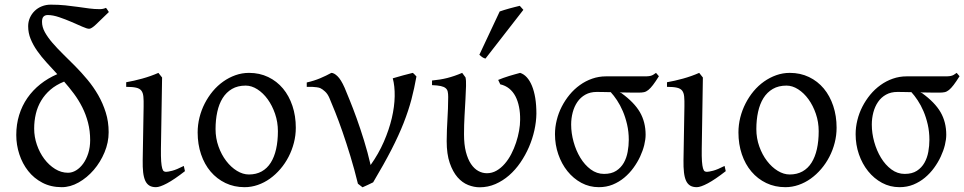

<svg xmlns="http://www.w3.org/2000/svg" viewBox="-20 -777 4078 812"><path d="M361.3 -184.1Q361.3 -223.6 352.3 -258.3Q343.3 -293 327.9 -323.5Q312.5 -354 292.5 -380.9Q272.5 -407.7 250.5 -432.6V-431.6Q216.8 -418 193.1 -397.5Q169.4 -377 154.1 -351.3Q138.7 -325.7 131.6 -295.7Q124.5 -265.6 124.5 -232.9Q124.5 -198.2 136 -164.8Q147.5 -131.3 167.2 -105Q187 -78.6 212.9 -62.5Q238.8 -46.4 267.6 -46.4Q285.2 -46.4 302 -56.6Q318.8 -66.9 332 -85.2Q345.2 -103.5 353.3 -128.9Q361.3 -154.3 361.3 -184.1ZM440.4 -726.1Q404.8 -691.4 385.7 -673.3Q366.7 -655.3 356.9 -655.3Q348.1 -655.3 327.9 -664.3Q307.6 -673.3 282.2 -684.3Q256.8 -695.3 230.2 -704.3Q203.6 -713.4 181.6 -713.4Q170.9 -713.4 164.3 -707Q157.7 -700.7 157.7 -684.6Q157.7 -662.6 169.9 -640.6Q182.1 -618.7 201.9 -595.7Q221.7 -572.8 246.8 -548.1Q272 -523.4 298.6 -496.6Q325.2 -469.7 350.3 -439.5Q375.5 -409.2 395.3 -374.8Q415 -340.3 427.2 -301.5Q439.5 -262.7 439.5 -217.8Q439.5 -174.3 422.1 -132.8Q404.8 -91.3 376.5 -58.3Q348.1 -25.4 312.7 -5.4Q277.3 14.6 241.2 14.6Q195.3 14.6 159.4 -4.2Q123.5 -22.9 99.1 -54Q74.7 -85 61.8 -124.5Q48.8 -164.1 48.8 -206.1Q48.8 -251 61 -290.5Q73.2 -330.1 95.9 -362.8Q118.7 -395.5 150.6 -420.9Q182.6 -446.3 222.2 -463.4Q198.7 -488.8 176.5 -513.2Q154.3 -537.6 137.2 -562Q120.1 -586.4 109.6 -612.1Q99.1 -637.7 99.1 -666Q99.1 -685.1 106.4 -701.7Q113.8 -718.3 126.5 -730.7Q139.2 -743.2 156.7 -750.2Q174.3 -757.3 194.3 -757.3Q227.5 -757.3 256.1 -754.4Q284.7 -751.5 309.8 -747.8Q335 -744.1 357.4 -741.2Q379.9 -738.3 401.4 -738.3Q416.5 -738.3 427.7 -743.7Q431.2 -741.2 433.3 -737.1Q435.5 -732.9 440.4 -726.1Z M762.2 -53.2Q717.3 -18.1 686.5 -1.7Q655.8 14.6 639.6 14.6Q622.6 14.6 611.6 7.8Q600.6 1 594.2 -12.9Q587.9 -26.9 585.4 -48.3Q583 -69.8 583.5 -99.1L587.4 -326.7Q587.9 -352.1 586.4 -368.2Q585 -384.3 577.9 -393.6Q570.8 -402.8 555.7 -406.2Q540.5 -409.7 513.7 -409.7V-429.2Q545.4 -434.6 581.5 -444.6Q617.7 -454.6 649.9 -468.8L665.5 -449.2L660.6 -147.9Q660.2 -114.3 661.6 -94.7Q663.1 -75.2 666 -65.2Q668.9 -55.2 673.1 -52.7Q677.2 -50.3 682.6 -50.3Q689.9 -50.3 708.3 -54.9Q726.6 -59.6 757.3 -75.2Z M1155.3 -222.2Q1155.3 -260.7 1143.3 -295.7Q1131.3 -330.6 1112.1 -357.2Q1092.8 -383.8 1068.4 -399.4Q1043.9 -415 1019 -415Q985.4 -415 961.2 -400.9Q937 -386.7 921.6 -362.1Q906.2 -337.4 898.9 -303.7Q891.6 -270 891.6 -231Q891.6 -192.4 904.1 -157.5Q916.5 -122.6 936.8 -96.2Q957 -69.8 982.2 -54.4Q1007.3 -39.1 1032.7 -39.1Q1063.5 -39.1 1086.7 -52Q1109.9 -64.9 1125 -88.9Q1140.1 -112.8 1147.7 -146.5Q1155.3 -180.2 1155.3 -222.2ZM1231 -236.8Q1231 -204.1 1222.9 -172.9Q1214.8 -141.6 1200.4 -113.8Q1186 -85.9 1165.8 -62.3Q1145.5 -38.6 1121.6 -21.5Q1097.7 -4.4 1070.3 5.1Q1043 14.6 1014.2 14.6Q970.2 14.6 933.6 -2.9Q897 -20.5 870.8 -51.3Q844.7 -82 830.3 -124.5Q815.9 -167 815.9 -216.8Q815.9 -249 823.7 -280.3Q831.5 -311.5 845.9 -339.6Q860.4 -367.7 880.1 -391.4Q899.9 -415 924.1 -432.1Q948.2 -449.2 975.8 -459Q1003.4 -468.8 1033.2 -468.8Q1077.6 -468.8 1114.3 -451.2Q1150.9 -433.6 1176.8 -402.6Q1202.6 -371.6 1216.8 -329.1Q1231 -286.6 1231 -236.8Z M1741.2 -453.6Q1732.4 -403.8 1720 -356.4Q1707.5 -309.1 1687 -256.8Q1666.5 -204.6 1635.3 -143.8Q1604 -83 1558.1 -5.9Q1550.3 -1.5 1536.4 4.6Q1522.5 10.7 1513.2 15.1L1493.7 0Q1479 -60.5 1461.9 -116.5Q1444.8 -172.4 1428.5 -219.5Q1412.1 -266.6 1397.5 -303.2Q1382.8 -339.8 1373 -362.8Q1365.7 -379.9 1354.5 -390.1Q1343.3 -400.4 1334.5 -404.3Q1329.1 -406.7 1319.3 -408Q1309.6 -409.2 1300.3 -409.7Q1289.1 -410.2 1277.3 -409.7V-428.2Q1308.1 -435.1 1334 -446Q1359.9 -457 1381.3 -468.8Q1392.6 -468.8 1407.2 -454.8Q1421.9 -440.9 1437.5 -405.8Q1445.3 -386.7 1459 -353.3Q1472.7 -319.8 1488.3 -276.6Q1503.9 -233.4 1519.5 -182.9Q1535.2 -132.3 1547.4 -79.1Q1581.1 -126.5 1603.3 -177.5Q1625.5 -228.5 1637 -277.3Q1648.4 -326.2 1649.2 -369.6Q1649.9 -413.1 1641.1 -445.8Q1663.6 -452.6 1684.8 -458.3Q1706.1 -463.9 1725.6 -468.8Q1729.5 -466.3 1734.1 -461.2Q1738.8 -456.1 1741.2 -453.6Z M2248.5 -296.4Q2248 -262.2 2240 -225.8Q2231.9 -189.5 2217 -155Q2202.1 -120.6 2180.9 -89.6Q2159.7 -58.6 2133.1 -35.4Q2106.4 -12.2 2075 1.5Q2043.5 15.1 2008.3 15.1Q1984.9 15.1 1960 5.4Q1935.1 -4.4 1915 -27.3Q1895 -50.3 1882.1 -87.6Q1869.1 -125 1869.1 -180.2Q1869.1 -206.1 1870.1 -228.3Q1871.1 -250.5 1872.3 -272.5Q1873.5 -294.4 1874.5 -317.4Q1875.5 -340.3 1875.5 -367.2Q1875.5 -380.4 1873.5 -389.4Q1871.6 -398.4 1864.5 -404.3Q1857.4 -410.2 1844 -413.1Q1830.6 -416 1807.1 -417V-436.5Q1840.8 -439.5 1871.1 -447Q1901.4 -454.6 1934.6 -468.8L1948.7 -449.7Q1951.7 -437 1950.9 -413.1Q1950.2 -389.2 1948.5 -357.2Q1946.8 -325.2 1944.6 -287.1Q1942.4 -249 1942.4 -209Q1942.4 -165.5 1950.4 -134.5Q1958.5 -103.5 1971.9 -83.5Q1985.4 -63.5 2002.7 -54Q2020 -44.4 2039.1 -44.4Q2061 -44.4 2080.1 -55.4Q2099.1 -66.4 2114.7 -84.5Q2130.4 -102.5 2142.3 -125.7Q2154.3 -148.9 2162.6 -174.1Q2170.9 -199.2 2175.3 -224.1Q2179.7 -249 2179.7 -270Q2180.2 -299.8 2175 -325.2Q2169.9 -350.6 2159.7 -370.1Q2149.4 -389.6 2133.3 -402.6Q2117.2 -415.5 2095.7 -420.4L2086.9 -439Q2096.2 -442.9 2108.2 -447.3Q2120.1 -451.7 2133.1 -455.6Q2146 -459.5 2158.2 -462.9Q2170.4 -466.3 2179.7 -468.8Q2195.3 -463.9 2208 -450Q2220.7 -436 2229.7 -414.1Q2238.8 -392.1 2243.7 -362.5Q2248.5 -333 2248.5 -296.4ZM2033.2 -529.3Q2029.3 -530.3 2026.4 -531.5Q2023.4 -532.7 2020.5 -534.7Q2017.6 -536.6 2014.6 -539.1Q2011.7 -541.5 2007.3 -545.4L2093.3 -728.5Q2101.1 -731.4 2111.8 -734.6Q2122.6 -737.8 2134.3 -741.2Q2146 -744.6 2157.5 -747.3Q2168.9 -750 2178.2 -752.4L2193.4 -735.4Z M2639.2 -185.5Q2639.2 -219.7 2632.1 -250.5Q2625 -281.2 2614 -306.9Q2603 -332.5 2589.4 -353Q2575.7 -373.5 2563 -387.2Q2543.5 -387.7 2527.8 -387.9Q2512.2 -388.2 2503.9 -388.2Q2476.1 -388.2 2455.6 -376.7Q2435.1 -365.2 2421.9 -345.9Q2408.7 -326.7 2402.1 -301.8Q2395.5 -276.9 2395.5 -250Q2395.5 -213.9 2405.8 -177Q2416 -140.1 2434.3 -109.9Q2452.6 -79.6 2478.3 -60.5Q2503.9 -41.5 2534.7 -41.5Q2565.9 -41.5 2586.2 -54.7Q2606.4 -67.9 2618.2 -88.6Q2629.9 -109.4 2634.5 -135Q2639.2 -160.6 2639.2 -185.5ZM2766.6 -454.6Q2752 -431.2 2741.5 -417.5Q2731 -403.8 2721.9 -396.5Q2712.9 -389.2 2703.6 -387.2Q2694.3 -385.3 2681.6 -385.3Q2666 -385.3 2644.8 -385.5Q2623.5 -385.7 2600.6 -386.2L2607.9 -383.3Q2662.1 -344.2 2686.3 -302.5Q2710.4 -260.7 2710.4 -207Q2710.4 -187.5 2704.6 -163.6Q2698.7 -139.6 2687.3 -115Q2675.8 -90.3 2658.9 -67.1Q2642.1 -43.9 2620.1 -25.6Q2598.1 -7.3 2571.3 3.7Q2544.4 14.6 2512.7 14.6Q2472.7 14.6 2438.7 -3.7Q2404.8 -22 2379.9 -53Q2355 -84 2341.1 -124.5Q2327.1 -165 2327.1 -209.5Q2327.1 -239.3 2334.5 -269Q2341.8 -298.8 2355.7 -325.9Q2369.6 -353 2388.9 -376.5Q2408.2 -399.9 2432.4 -417.2Q2456.5 -434.6 2484.4 -444.3Q2512.2 -454.1 2543 -454.1H2692.4Q2707 -454.1 2715.8 -454.3Q2724.6 -454.6 2730.7 -456.1Q2736.8 -457.5 2741.9 -460.4Q2747.1 -463.4 2754.4 -468.8Z M3049.3 -53.2Q3004.4 -18.1 2973.6 -1.7Q2942.9 14.6 2926.8 14.6Q2909.7 14.6 2898.7 7.8Q2887.7 1 2881.3 -12.9Q2875 -26.9 2872.6 -48.3Q2870.1 -69.8 2870.6 -99.1L2874.5 -326.7Q2875 -352.1 2873.5 -368.2Q2872.1 -384.3 2865 -393.6Q2857.9 -402.8 2842.8 -406.2Q2827.6 -409.7 2800.8 -409.7V-429.2Q2832.5 -434.6 2868.7 -444.6Q2904.8 -454.6 2937 -468.8L2952.6 -449.2L2947.8 -147.9Q2947.3 -114.3 2948.7 -94.7Q2950.2 -75.2 2953.1 -65.2Q2956.1 -55.2 2960.2 -52.7Q2964.4 -50.3 2969.7 -50.3Q2977.1 -50.3 2995.4 -54.9Q3013.7 -59.6 3044.4 -75.2Z M3442.4 -222.2Q3442.4 -260.7 3430.4 -295.7Q3418.5 -330.6 3399.2 -357.2Q3379.9 -383.8 3355.5 -399.4Q3331.1 -415 3306.2 -415Q3272.5 -415 3248.3 -400.9Q3224.1 -386.7 3208.7 -362.1Q3193.4 -337.4 3186 -303.7Q3178.7 -270 3178.7 -231Q3178.7 -192.4 3191.2 -157.5Q3203.6 -122.6 3223.9 -96.2Q3244.1 -69.8 3269.3 -54.4Q3294.4 -39.1 3319.8 -39.1Q3350.6 -39.1 3373.8 -52Q3397 -64.9 3412.1 -88.9Q3427.2 -112.8 3434.8 -146.5Q3442.4 -180.2 3442.4 -222.2ZM3518.1 -236.8Q3518.1 -204.1 3510 -172.9Q3502 -141.6 3487.5 -113.8Q3473.1 -85.9 3452.9 -62.3Q3432.6 -38.6 3408.7 -21.5Q3384.8 -4.4 3357.4 5.1Q3330.1 14.6 3301.3 14.6Q3257.3 14.6 3220.7 -2.9Q3184.1 -20.5 3158 -51.3Q3131.8 -82 3117.4 -124.5Q3103 -167 3103 -216.8Q3103 -249 3110.8 -280.3Q3118.7 -311.5 3133.1 -339.6Q3147.5 -367.7 3167.2 -391.4Q3187 -415 3211.2 -432.1Q3235.4 -449.2 3262.9 -459Q3290.5 -468.8 3320.3 -468.8Q3364.7 -468.8 3401.4 -451.2Q3438 -433.6 3463.9 -402.6Q3489.7 -371.6 3503.9 -329.1Q3518.1 -286.6 3518.1 -236.8Z M3910.6 -185.5Q3910.6 -219.7 3903.6 -250.5Q3896.5 -281.2 3885.5 -306.9Q3874.5 -332.5 3860.8 -353Q3847.2 -373.5 3834.5 -387.2Q3814.9 -387.7 3799.3 -387.9Q3783.7 -388.2 3775.4 -388.2Q3747.6 -388.2 3727.1 -376.7Q3706.5 -365.2 3693.4 -345.9Q3680.2 -326.7 3673.6 -301.8Q3667 -276.9 3667 -250Q3667 -213.9 3677.2 -177Q3687.5 -140.1 3705.8 -109.9Q3724.1 -79.6 3749.8 -60.5Q3775.4 -41.5 3806.2 -41.5Q3837.4 -41.5 3857.7 -54.7Q3877.9 -67.9 3889.6 -88.6Q3901.4 -109.4 3906 -135Q3910.6 -160.6 3910.6 -185.5ZM4038.1 -454.6Q4023.4 -431.2 4012.9 -417.5Q4002.4 -403.8 3993.4 -396.5Q3984.4 -389.2 3975.1 -387.2Q3965.8 -385.3 3953.1 -385.3Q3937.5 -385.3 3916.3 -385.5Q3895 -385.7 3872.1 -386.2L3879.4 -383.3Q3933.6 -344.2 3957.8 -302.5Q3981.9 -260.7 3981.9 -207Q3981.9 -187.5 3976.1 -163.6Q3970.2 -139.6 3958.7 -115Q3947.3 -90.3 3930.4 -67.1Q3913.6 -43.9 3891.6 -25.6Q3869.6 -7.3 3842.8 3.7Q3815.9 14.6 3784.2 14.6Q3744.1 14.6 3710.2 -3.7Q3676.3 -22 3651.4 -53Q3626.5 -84 3612.5 -124.5Q3598.6 -165 3598.6 -209.5Q3598.6 -239.3 3606 -269Q3613.3 -298.8 3627.2 -325.9Q3641.1 -353 3660.4 -376.5Q3679.7 -399.9 3703.9 -417.2Q3728 -434.6 3755.9 -444.3Q3783.7 -454.1 3814.5 -454.1H3963.9Q3978.5 -454.1 3987.3 -454.3Q3996.1 -454.6 4002.2 -456.1Q4008.3 -457.5 4013.4 -460.4Q4018.6 -463.4 4025.9 -468.8Z"/></svg>

Font: Gentium Unicode
Style: Regular
Weight: 400
Version: Version 1.009